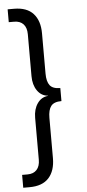

<svg xmlns="http://www.w3.org/2000/svg" viewBox="-63 -825 464 1027"><g transform="rotate(-5 169.0 -311.0)"><path d="M53 -790Q122 -790 156.5 -752Q191 -714 191 -646V-430Q191 -387 207 -366.5Q223 -346 263 -346V-276Q223 -276 207 -255.5Q191 -235 191 -192V24Q191 92 156.5 130Q122 168 53 168H19V99H48Q80 99 97.5 80Q115 61 115 26V-199Q115 -245 136.5 -276Q158 -307 194 -310V-311Q158 -314 136.5 -345Q115 -376 115 -423V-648Q115 -683 97.5 -702Q80 -721 48 -721H19V-790Z"/></g></svg>

Font: CBA Beacon Sans
Style: Regular
Weight: 400
Designer: Wei Huang
Foundry: Wei Huang
Version: Version 1.002